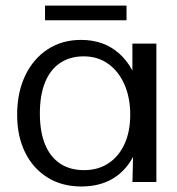

<svg xmlns="http://www.w3.org/2000/svg" viewBox="-20 -656 638 692"><path d="M273.1 16.1Q203.1 16.1 151.2 -16.3Q99.2 -48.6 70.5 -106.7Q41.8 -164.8 41.8 -242.7Q41.8 -322.6 70.8 -383.4Q99.9 -444.2 151.7 -478.2Q203.6 -512.2 271.9 -512.2Q354.2 -512.2 409.1 -463.6Q464.1 -415.1 484.8 -324.4L457.2 -304.5V-498.8H543.6V0H457.4L461.7 -184.9L485.2 -161.2Q471.6 -103.1 442.6 -63.6Q413.6 -24.1 371.1 -4Q328.5 16.1 273.1 16.1ZM283 -42.8Q333.9 -42.8 371.4 -67.8Q408.8 -92.7 429.1 -137.6Q449.4 -182.5 449.4 -242Q449.4 -304.3 428.4 -351.8Q407.4 -399.4 369.8 -426.1Q332.1 -452.9 281.8 -452.9Q232.1 -452.9 196.6 -429Q161.1 -405.1 142.4 -359.3Q123.7 -313.4 123.7 -247Q123.7 -180.8 142.5 -135.3Q161.3 -89.8 196.9 -66.3Q232.4 -42.8 283 -42.8ZM142.3 -582.9V-635.7H436V-582.9Z"/></svg>

Font: Russolo 10pt ExtraLight
Style: Regular
Weight: 200
Designer: Micah Stupak-Hahn
Version: Version 1.000